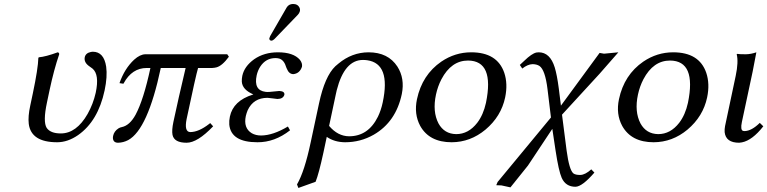

<svg xmlns="http://www.w3.org/2000/svg" viewBox="-20 -700 3829 958"><path d="M227.5 -251 214.4 -189Q193.8 -92.8 212.9 -62Q231.9 -34.2 283.2 -34.2Q361.3 -34.2 417 -131.3Q444.8 -180.7 457.5 -236.8Q477.1 -328.1 441.4 -357.9Q435.5 -362.8 427.2 -368.2Q397.9 -387.7 402.8 -414.1Q407.2 -435.5 434.1 -440.9Q438.5 -441.9 442.9 -441.9Q498.5 -441.9 509.8 -367.2Q516.6 -317.9 502 -249Q469.2 -95.7 369.6 -25.9Q317.9 9.8 265.1 9.8Q135.3 9.8 123.5 -82Q119.1 -118.7 130.9 -172.9L144 -234.9Q169.9 -357.9 171.4 -411.1L173.8 -414.1Q208 -417 268.1 -439Q275.9 -437 275.4 -429.2Q249 -352.1 227.5 -251Z M1113.8 -429.2 1122.1 -417Q1088.4 -371.1 1059.6 -363.8Q1049.3 -361.3 1038.6 -360.8H968.3Q957 -323.2 911.1 -106Q898.4 -42 929.2 -41Q971.2 -41 1023.4 -81.5Q1026.9 -84 1028.8 -85.9L1043.5 -69.8Q965.3 12.2 911.1 12.2Q849.1 12.2 840.8 -26.9Q836.4 -50.3 845.2 -91.8Q869.6 -206.5 906.2 -360.8H782.2Q717.3 -54.2 619.6 -1Q595.2 11.7 569.3 12.2Q545.9 12.2 543.5 -9.3Q543 -15.6 544.4 -22Q549.3 -45.4 571.3 -59.6Q579.6 -64.5 587.9 -65.9Q627.4 -74.2 656.7 -127.9Q696.3 -201.7 730.5 -360.8H712.4Q638.7 -360.8 597.2 -284.7Q596.2 -282.7 595.7 -282.2L576.2 -285.2Q601.6 -357.9 649.4 -402.3Q678.7 -428.7 705.1 -429.2Z M1441.9 -680.2Q1466.3 -680.2 1475.1 -660.6Q1478 -652.8 1476.6 -645Q1473.6 -634.3 1466.8 -627L1349.1 -504.9Q1341.3 -497.6 1335.4 -497.1Q1324.7 -497.1 1323.7 -506.8Q1323.7 -508.8 1324.2 -509.8Q1325.2 -514.2 1328.1 -520L1410.6 -663.1Q1420.9 -679.7 1441.9 -680.2ZM1206.5 -121.1Q1193.8 -61 1236.3 -35.2Q1256.3 -23.9 1282.7 -23.9Q1342.3 -24.4 1416.5 -68.8L1427.2 -49.8Q1350.6 10.3 1264.6 9.8Q1132.8 9.8 1124 -78.1Q1122.6 -97.7 1127 -118.2Q1143.6 -197.3 1241.7 -228Q1243.7 -228.5 1244.1 -229Q1189 -252.4 1186.5 -293Q1186 -306.6 1189 -321.8Q1199.2 -369.1 1248 -404.3Q1297.9 -439 1366.7 -439Q1443.8 -439 1476.1 -401.9Q1489.7 -384.8 1486.8 -367.2Q1475.6 -333.5 1443.8 -330.1Q1421.9 -330.1 1411.1 -357.4Q1410.2 -360.4 1408.7 -362.8Q1397.9 -400.4 1373.5 -407.7Q1364.7 -410.2 1354.5 -410.2Q1306.2 -410.2 1278.3 -367.2Q1266.1 -348.1 1260.7 -324.2Q1244.6 -249 1305.2 -241.7Q1313.5 -240.7 1321.8 -241.2Q1322.3 -241.2 1333 -242.2Q1369.6 -246.1 1374 -246.1Q1401.4 -244.6 1398.9 -227.1Q1392.6 -206.5 1364.3 -206.1Q1360.4 -206.1 1340.8 -209Q1319.8 -211.9 1314.9 -211.9Q1244.6 -211.9 1215.8 -149.9Q1210 -135.7 1206.5 -121.1Z M1554.7 207 1468.8 237.8 1461.9 220.2Q1499.5 155.8 1530.3 9.8L1571.8 -184.1Q1600.6 -319.3 1653.3 -369.6Q1660.2 -376 1668.9 -382.8Q1735.8 -438.5 1818.8 -439Q1916.5 -439 1962.9 -367.7Q2000.5 -308.6 1984.9 -231Q1955.6 -91.8 1844.7 -27.8Q1778.8 9.8 1701.7 9.8Q1648.4 9.3 1610.4 -17.1L1593.8 61Q1570.8 167 1554.7 207ZM1889.6 -189Q1930.7 -382.3 1812.5 -399.4Q1801.8 -400.9 1791 -400.9Q1698.7 -400.9 1660.2 -250Q1657.2 -238.8 1655.3 -228L1622.1 -71.8Q1665.5 -20.5 1721.7 -20Q1817.4 -20 1865.7 -117.7Q1881.3 -149.9 1889.6 -189Z M2060.5 -205.1Q2086.4 -326.7 2182.1 -392.6Q2250.5 -439 2331.1 -439Q2460.9 -439 2496.1 -336.9Q2514.6 -281.7 2500.5 -213.9Q2480.5 -119.1 2402.3 -53.2Q2327.1 9.3 2233.9 9.8Q2122.1 9.8 2076.7 -71.8Q2044.9 -130.9 2060.5 -205.1ZM2315.4 -397.9Q2231.9 -397.9 2182.6 -304.7Q2164.1 -269 2155.3 -228Q2137.2 -143.1 2168 -84Q2196.8 -31.7 2256.3 -30.8Q2317.4 -30.8 2361.3 -87.4Q2391.6 -127 2404.8 -187Q2447.8 -397 2315.4 -397.9Z M2711.9 -254.9Q2700.2 -351.6 2671.4 -371.1Q2657.2 -379.9 2636.7 -379.9Q2612.3 -378.9 2585.9 -357.9L2573.7 -376Q2581.5 -382.8 2595.7 -396.5Q2633.3 -433.1 2656.7 -438Q2663.1 -439 2668 -439Q2724.6 -439 2748 -363.3Q2759.3 -326.2 2768.1 -258.8L2778.8 -172.9L2971.7 -436Q2972.7 -436 2993.7 -432.1L3065.4 -439L2971.7 -332L2784.2 -127.9L2807.1 50.8Q2820.3 148.9 2841.3 165.5Q2852.5 173.3 2876 172.9Q2900.4 171.9 2930.2 145L2945.8 161.1Q2885.3 231 2851.6 231.9Q2802.7 231.9 2782.7 187.5Q2767.6 153.3 2752 50.8L2735.8 -57.1L2614.3 126L2526.9 234.9L2481.9 225.1L2456.1 224.1L2462.9 208L2729 -113.8Z M3068.4 -205.1Q3094.2 -326.7 3189.9 -392.6Q3258.3 -439 3338.9 -439Q3468.8 -439 3503.9 -336.9Q3522.5 -281.7 3508.3 -213.9Q3488.3 -119.1 3410.2 -53.2Q3335 9.3 3241.7 9.8Q3129.9 9.8 3084.5 -71.8Q3052.7 -130.9 3068.4 -205.1ZM3323.2 -397.9Q3239.7 -397.9 3190.4 -304.7Q3171.9 -269 3163.1 -228Q3145 -143.1 3175.8 -84Q3204.6 -31.7 3264.2 -30.8Q3325.2 -30.8 3369.1 -87.4Q3399.4 -127 3412.6 -187Q3455.6 -397 3323.2 -397.9Z M3650.9 -321.8Q3665.5 -391.6 3655.8 -429.2L3658.2 -431.2Q3669.9 -429.2 3701.7 -429.2Q3727.1 -429.7 3753.9 -439Q3753.9 -438 3735.4 -342.8L3681.6 -90.8Q3673.3 -51.8 3687.5 -46.9Q3691.4 -45.9 3695.3 -45.9Q3730.5 -46.9 3771 -86.9L3788.6 -69.8Q3733.9 0 3682.1 10.3Q3674.3 11.7 3668 12.2Q3601.6 12.2 3595.7 -40.5Q3594.7 -55.2 3597.7 -70.8Z"/></svg>

Font: Linux Biolinum Capitals O
Style: Italic Samll Caps
Weight: 400
Italic angle: -12°
Designer: Philipp H. Poll
Foundry: Philipp H. Poll
Version: Version 0.6.2